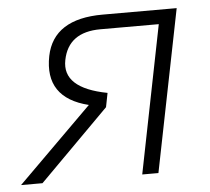

<svg xmlns="http://www.w3.org/2000/svg" viewBox="-100 -559 663 605"><g transform="rotate(-5 231.5 -256.5)"><path d="M326.2 0 419.4 -467.3H234.9Q133.3 -467.3 116.2 -380.4Q98.6 -292.5 239.7 -265.6L231 -221.2L10.7 0H-57.1L177.7 -232.9Q41 -266.6 66.9 -397.5Q90.3 -512.7 245.6 -512.7H480L377.4 0Z"/></g></svg>

Font: Sansation Light
Style: Light Italic
Weight: 300
Designer: Bernd Montag
Version: Version 1.301